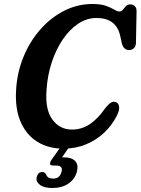

<svg xmlns="http://www.w3.org/2000/svg" viewBox="-20 -732 704 961"><path d="M562 -220Q573.5 -215 576.2 -197.8Q579 -180.5 564 -151.5Q540.5 -105 501.5 -68Q462.5 -31 410.5 -9.5Q358.5 12 297 12Q222.5 12 167.2 -22.2Q112 -56.5 83.5 -121.8Q55 -187 60.5 -279.5Q65 -367.5 96.8 -445.5Q128.5 -523.5 181 -583.5Q233.5 -643.5 300.5 -677.8Q367.5 -712 443 -712Q485.5 -712 511.2 -702.5Q537 -693 552 -683.8Q567 -674.5 578 -674.5Q588 -674.5 595 -683.5Q602 -692.5 610.2 -701.2Q618.5 -710 632 -710Q646 -710 655 -701Q664 -692 663.5 -675.5L660.5 -517.5Q660 -500 650.2 -490.8Q640.5 -481.5 626 -481.5Q598 -481.5 589.5 -516.5L582 -551Q571.5 -598.5 541.5 -620.2Q511.5 -642 462.5 -642Q414.5 -642 371.2 -613.2Q328 -584.5 294 -534.2Q260 -484 238.8 -419.2Q217.5 -354.5 213 -282.5Q205 -185 241.8 -134.2Q278.5 -83.5 340.5 -83.5Q389.5 -83.5 430.2 -111Q471 -138.5 507.5 -191.5Q524 -212 536.5 -219Q549 -226 562 -220ZM292 -8.5H335L290.5 55.5Q294.5 55.5 299 55.5Q339 55.5 356.5 74.2Q374 93 364.5 128.5Q354.5 165 322.2 187Q290 209 241.5 209Q200 209 179 192.5Q158 176 164 153.5Q170.5 129 191 129Q198.5 129 203 132.2Q207.5 135.5 211 141Q217.5 162 246 162Q279.5 162 288 128Q297 96.5 259.5 96.5H244.5Q231.5 96.5 230.5 88Q229.5 79.5 238 67.5Z"/></svg>

Font: Fraunces 144pt SuperSoft SemiBold
Style: Italic
Weight: 600
Italic angle: -16°
Version: Version 1.000;[b76b70a41]